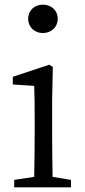

<svg xmlns="http://www.w3.org/2000/svg" viewBox="-20 -805 365 825"><path d="M164 -663C200 -663 228 -688 228 -724C228 -761 200 -785 164 -785C129 -785 101 -761 101 -724C101 -688 129 -663 164 -663ZM206 -45C205 -100 204 -177 204 -228V-375L207 -517L192 -527L35 -475V-442L127 -436C129 -386 129 -346 129 -284V-228C129 -177 128 -100 127 -45L41 -32V0H285V-32Z"/></svg>

Font: Noto Serif CJK JP
Style: Regular
Weight: 400
Designer: Ryoko NISHIZUKA 西塚涼子 (kana & ideographs); Frank Grießhammer (Latin, Greek & Cyrillic); Wenlong ZHANG 张文龙 (bopomofo); San
Foundry: Adobe Systems Incorporated
Version: Version 1.000;PS 1;hotconv 16.6.53;makeotf.lib2.5.65590